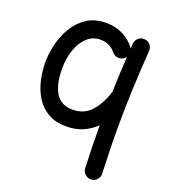

<svg xmlns="http://www.w3.org/2000/svg" viewBox="-143 -637 872 993"><g transform="rotate(20 293.5 -141.0)"><path d="M485.8 -522.9Q504.9 -522 517.3 -507.3Q529.8 -492.7 528.3 -473.6Q520.5 -365.7 516.1 -258.1Q511.7 -150.4 511.7 -42.5Q511.7 19.5 513.4 81.1Q515.1 142.6 517.6 205.1Q518.6 224.1 505.6 238.3Q492.7 252.4 473.6 253.4Q454.6 253.9 440.4 241.2Q426.3 228.5 425.3 209.5Q422.9 150.9 421.4 92Q419.9 33.2 419.9 -25.4Q390.1 3.9 350.3 21.7Q310.5 39.6 259.3 39.6Q198.7 39.6 157.2 15.4Q115.7 -8.8 90.8 -49.3Q65.9 -89.8 54.9 -138.7Q43.9 -187.5 43.9 -236.3Q43.9 -284.7 56.6 -336.7Q69.3 -388.7 96.4 -433.6Q123.5 -478.5 167 -506.6Q210.4 -534.7 272 -534.7Q322.8 -534.7 363.3 -514.2Q403.8 -493.7 429.2 -460.9Q432.1 -457 434.6 -452.6Q435.5 -466.3 436.5 -480.5Q438 -499.5 452.4 -512Q466.8 -524.4 485.8 -522.9ZM421.9 -396Q407.2 -384.3 387.9 -386.5Q368.7 -388.7 356.9 -403.3Q343.3 -420.4 322.8 -431.6Q302.2 -442.9 272 -442.9Q231.4 -442.9 200.9 -415Q170.4 -387.2 153.6 -340.3Q136.7 -293.5 136.7 -236.3Q136.7 -147.9 166.3 -100.6Q195.8 -53.2 259.3 -53.2Q322.8 -53.2 361.6 -96.4Q400.4 -139.6 422.4 -210.4V-210.9Q425.3 -307.6 431.6 -406.7Q427.7 -400.4 421.9 -396Z"/></g></svg>

Font: Mikhak-FD Medium
Style: Regular
Weight: 500
Designer: Amin Abedi
Version: Version 3.2